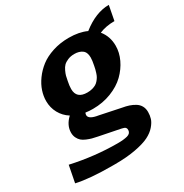

<svg xmlns="http://www.w3.org/2000/svg" viewBox="-180 -737 1028 1072"><g transform="rotate(-30 334.5 -201.0)"><path d="M252.4 -293Q252.4 -231 321.8 -231Q339.4 -231 353.8 -234.9Q368.2 -238.8 378.2 -244.6Q388.2 -250.5 396.5 -260.5Q404.8 -270.5 409.4 -278.8Q414.1 -287.1 418.2 -300Q422.4 -313 424.3 -321Q426.3 -329.1 428.7 -341.8Q435.1 -372.6 435.1 -391.6Q435.1 -425.8 415.3 -439.9Q395.5 -454.1 365.2 -454.1Q341.3 -454.1 322.8 -446.3Q304.2 -438.5 293.9 -428.2Q283.7 -418 275.6 -400.6Q267.6 -383.3 264.6 -371.8Q261.7 -360.4 258.3 -341.8Q252.4 -313.5 252.4 -293ZM97.7 -304.7Q97.7 -335.9 108.4 -368.7Q119.1 -401.4 142.3 -433.6Q165.5 -465.8 198.2 -491.2Q231 -516.6 279.1 -532.2Q327.1 -547.9 383.3 -547.9Q449.7 -547.9 497.1 -525.9Q584.5 -595.2 669.4 -595.2L651.4 -501Q596.2 -501 553.2 -482.9Q588.9 -439 588.9 -378.9Q588.9 -335 568.6 -292Q548.3 -249 512.5 -214.1Q476.6 -179.2 421.6 -157.7Q366.7 -136.2 303.2 -136.2Q277.8 -136.2 255.9 -139.6Q252 -133.3 252 -125Q252 -98.1 312.5 -88.9L446.8 -61Q470.2 -57.1 488.5 -51Q506.8 -44.9 524.2 -34.4Q541.5 -23.9 551 -7.1Q560.5 9.8 560.5 32.2Q560.5 54.2 554.4 74Q548.3 93.8 528.8 116.5Q509.3 139.2 477.1 155.3Q444.8 171.4 387.9 182.1Q331.1 192.9 255.4 192.9H240.2Q91.8 192.9 8.3 173.8L29.3 65.9Q179.2 99.1 326.7 99.1Q365.2 99.1 388.9 92.8Q412.6 86.4 414.1 65.9Q414.1 61 413.6 57.4Q413.1 53.7 411.1 51Q409.2 48.3 408.2 46.9Q407.2 45.4 403.3 43.9Q399.4 42.5 398.2 42Q397 41.5 391.1 40Q385.3 38.6 383.8 38.1L249 11.2Q228.5 7.3 214.4 3.4Q200.2 -0.5 182.9 -7.8Q165.5 -15.1 155 -24.4Q144.5 -33.7 137.2 -48.6Q129.9 -63.5 129.9 -82Q129.9 -129.9 171.9 -168.9Q136.7 -190.9 117.2 -226.6Q97.7 -262.2 97.7 -304.7Z"/></g></svg>

Font: Aurulent Sans
Style: BoldItalic
Weight: 700
Italic angle: -11°
Version: Version 2007.05.04